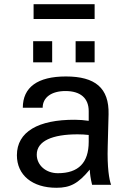

<svg xmlns="http://www.w3.org/2000/svg" viewBox="-20 -875 606 909"><path d="M400 -204C400 -105 352 -55 254 -55C197 -55 154 -93 154 -143C154 -208 229 -239 347 -239C369 -239 380 -238 400 -236ZM60 -140C60 -46 133 14 247 14C313 14 350 -6 405 -72C406 -52 408 -33 416 0H506C497 -24 487 -81 490 -182L494 -334C497 -459 430 -513 292 -513C158 -513 88 -462 88 -365H182C182 -414 224 -444 290 -444C361 -444 400 -410 400 -349V-303C381 -306 355 -308 335 -308C161 -309 60 -251 60 -140ZM227 -680H137V-580H227ZM428 -855H139V-785H428ZM428 -680H338V-580H428Z"/></svg>

Font: Perun
Style: Regular
Weight: 400
Foundry: Copyright (c) Stefan Peev, Context Ltd, 2016
Version: Version 1.089